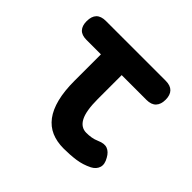

<svg xmlns="http://www.w3.org/2000/svg" viewBox="-131 -691 863 863"><g transform="rotate(45 300.0 -260.0)"><path d="M474 -530Q504 -530 519 -514.5Q534 -499 534 -469.5Q534 -440 519 -424Q504 -408 474 -408H316V-256Q316 -181 334 -146.5Q352 -112 387 -112Q403 -112 418.5 -114.5Q434 -117 450 -124Q479 -137 498.5 -129.5Q518 -122 531 -98Q547 -71 540.5 -50Q534 -29 511 -17Q477 0 441 5Q405 10 365 10Q321 10 287.5 -4.5Q254 -19 231 -49.5Q208 -80 196 -127.5Q184 -175 184 -240V-408H92Q62 -408 47.5 -423.5Q33 -439 33 -468Q33 -499 48 -514.5Q63 -530 94 -530Z"/></g></svg>

Font: Maple Mono
Style: Bold
Weight: 700
Monospace: yes
Designer: subframe7536
Version: Version 7.200